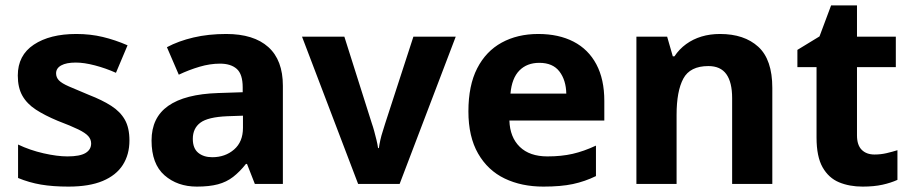

<svg xmlns="http://www.w3.org/2000/svg" viewBox="-20 -682 3375 712"><path d="M460 -161Q460 -109 435.5 -70.5Q411 -32 361 -11Q311 10 234 10Q176 10 132 2.5Q88 -5 47 -22V-146Q91 -125 141.5 -113.5Q192 -102 230 -102Q276 -102 297 -114.5Q318 -127 318 -150Q318 -165 307.5 -177Q297 -189 270.5 -202Q244 -215 194 -234Q146 -254 113 -275.5Q80 -297 63 -327Q46 -357 46 -402Q46 -477 105.5 -516.5Q165 -556 263 -556Q315 -556 361 -545Q407 -534 453 -514L410 -412Q372 -429 332 -439.5Q292 -450 261 -450Q226 -450 207 -439.5Q188 -429 188 -410Q188 -395 198.5 -384Q209 -373 235.5 -361.5Q262 -350 310 -330Q359 -311 392.5 -289.5Q426 -268 443 -238Q460 -208 460 -161Z M819 -556Q921 -556 975 -507.5Q1029 -459 1029 -364V0H925L896 -74H892Q869 -45 844.5 -26Q820 -7 788 1.5Q756 10 710 10Q638 10 590 -32Q542 -74 542 -161Q542 -246 604 -289.5Q666 -333 789 -337L880 -340V-358Q880 -407 858 -426.5Q836 -446 796 -446Q759 -446 720 -434.5Q681 -423 643 -405L599 -507Q642 -530 697.5 -543Q753 -556 819 -556ZM823 -251Q751 -248 723 -227Q695 -206 695 -167Q695 -132 715 -115.5Q735 -99 767 -99Q815 -99 848 -127.5Q881 -156 881 -208V-253Z M1308 0 1100 -546H1257L1359 -224Q1363 -213 1367.5 -196.5Q1372 -180 1376 -163.5Q1380 -147 1382 -133H1385Q1387 -147 1390.5 -163Q1394 -179 1399.5 -195.5Q1405 -212 1408 -223L1513 -546H1670L1462 0Z M1976 -556Q2052 -556 2107 -527.5Q2162 -499 2191.5 -443.5Q2221 -388 2221 -308V-235H1869Q1871 -173 1907.5 -137.5Q1944 -102 2010 -102Q2062 -102 2103.5 -111.5Q2145 -121 2190 -142V-29Q2149 -9 2104.5 0.5Q2060 10 1995 10Q1914 10 1851.5 -20Q1789 -50 1753 -112.5Q1717 -175 1717 -269Q1717 -365 1749.5 -428.5Q1782 -492 1840.5 -524Q1899 -556 1976 -556ZM1980 -449Q1934 -449 1906 -420.5Q1878 -392 1873 -335H2080Q2079 -385 2054.5 -417Q2030 -449 1980 -449Z M2650 -556Q2740 -556 2792 -508.5Q2844 -461 2844 -356V0H2695V-318Q2695 -377 2673.5 -407Q2652 -437 2607 -437Q2539 -437 2514 -390.5Q2489 -344 2489 -256V0H2340V-546H2454L2475 -473H2481Q2499 -500 2524.5 -518.5Q2550 -537 2581.5 -546.5Q2613 -556 2650 -556Z M3223 -109Q3246 -109 3267.5 -114Q3289 -119 3308 -125V-15Q3284 -4 3252.5 3Q3221 10 3179 10Q3130 10 3091.5 -6Q3053 -22 3030.5 -61.5Q3008 -101 3008 -172V-433H2937V-497L3019 -547L3062 -662H3158V-546H3302V-433H3158V-180Q3158 -144 3175.5 -126.5Q3193 -109 3223 -109Z"/></svg>

Font: Noto Sans Syriac Eastern
Style: Bold
Weight: 700
Designer: Patrick Giasson and the Monotype Design Team
Foundry: Monotype Imaging Inc.
Version: Version 3.001